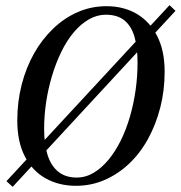

<svg xmlns="http://www.w3.org/2000/svg" viewBox="-20 -704 700 744"><path d="M660 -662 29 20 5 -2 637 -684ZM274 16Q209 16 157.5 -12.5Q106 -41 76.5 -97.5Q47 -154 47 -237Q47 -310 64 -376Q81 -442 112 -497Q143 -552 186.5 -593.5Q230 -635 282 -657.5Q334 -680 393 -680Q459 -680 509.5 -650.5Q560 -621 589 -564.5Q618 -508 618 -426Q618 -353 601 -287Q584 -221 553.5 -165.5Q523 -110 480 -69.5Q437 -29 385 -6.5Q333 16 274 16ZM277 -16Q312 -16 343 -34.5Q374 -53 400.5 -85Q427 -117 448 -159.5Q469 -202 483.5 -252Q498 -302 505.5 -355Q513 -408 513 -461Q513 -521 501 -562Q489 -603 462 -625Q435 -647 390 -647Q356 -647 324.5 -629Q293 -611 266 -579Q239 -547 218 -504Q197 -461 182 -411.5Q167 -362 159 -309.5Q151 -257 151 -204Q151 -145 164.5 -103Q178 -61 206 -38.5Q234 -16 277 -16Z"/></svg>

Font: Source Serif 4 48pt SemiBold
Style: Italic
Weight: 600
Italic angle: -12°
Designer: Frank Grießhammer
Foundry: Adobe Systems Incorporated
Version: Version 4.004;hotconv 1.0.116;makeotfexe 2.5.65601